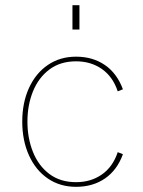

<svg xmlns="http://www.w3.org/2000/svg" viewBox="-20 -717 552 742"><path d="M66 -247Q66 -320 92 -377Q118 -434 165 -466Q212 -498 274 -498Q338 -498 385 -466Q432 -434 455 -372L435 -364Q416 -421 373.5 -450.5Q331 -480 274 -480Q213 -480 171 -448.5Q129 -417 107.5 -364Q86 -311 86 -247Q86 -183 107.5 -129.5Q129 -76 171 -44.5Q213 -13 274 -13Q331 -13 373.5 -42.5Q416 -72 435 -129L455 -121Q433 -60 386 -27.5Q339 5 274 5Q212 5 165 -27Q118 -59 92 -116.5Q66 -174 66 -247ZM260 -697H287V-603H260Z"/></svg>

Font: Hanken Grotesk Thin
Style: Regular
Weight: 100
Designer: Alfredo Marco Pradil
Foundry: Hanken Design Co.
Version: Version 3.014